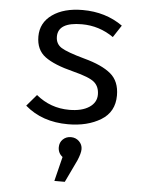

<svg xmlns="http://www.w3.org/2000/svg" viewBox="-56 -584 713 916"><g transform="rotate(5 300.0 -126.0)"><path d="M280 -58Q340 -58 375 -81Q410 -104 410 -142Q410 -180 386 -201Q362 -222 283 -242Q191 -265 147 -297.5Q103 -330 103 -394Q103 -460 158 -499Q213 -538 303 -538Q413 -538 495 -480L457 -422Q388 -470 305 -470Q191 -470 191 -401Q191 -366 219 -348.5Q247 -331 330 -308Q416 -285 458.5 -249.5Q501 -214 501 -146Q501 -67 437 -28Q373 11 280 11Q156 11 74 -60L121 -115Q190 -58 280 -58ZM355 124Q355 144 340 179L289 286H239L268 169Q246 152 246 124Q246 101 261.5 86Q277 71 300 71Q323 71 339 86.5Q355 102 355 124Z"/></g></svg>

Font: Fira Mono
Style: Regular
Weight: 400
Designer: Carrois Corporate & Edenspiekermann AG
Foundry: Carrois Corporate GbR & Edenspiekermann AG
Version: Version 3.206;PS 003.206;hotconv 1.0.70;makeotf.lib2.5.58329